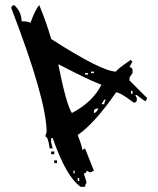

<svg xmlns="http://www.w3.org/2000/svg" viewBox="-20 -722 612 742"><path d="M35.2 -702.1Q63.5 -675.8 63.5 -639.6Q88.9 -639.6 97.7 -633.8Q116.2 -685.5 131.8 -702.1Q160.2 -633.8 177.7 -571.3Q374 -445.3 428.7 -445.3Q428.7 -452.1 486.3 -491.2Q486.3 -485.4 492.2 -485.4L480.5 -462.9Q492.2 -460.9 492.2 -451.2V-439.5L480.5 -422.9V-411.1L548.8 -342.8L543 -331.1Q538.1 -331.1 508.8 -354.5H502.9L508.8 -342.8V-336.9Q508.8 -325.2 497.1 -325.2Q444.3 -365.2 428.7 -365.2Q345.7 -245.1 280.3 -200.2Q297.9 -155.3 297.9 -142.6L308.6 -148.4L342.8 -62.5L332 -56.6H326.2L314.5 -62.5Q314.5 -51.8 303.7 -51.8L314.5 -17.6Q308.6 -5.9 308.6 0H292Q236.3 -37.1 183.6 -188.5H177.7V-170.9Q177.7 -168.9 183.6 -148.4H171.9Q166 -194.3 155.3 -194.3Q155.3 -200.2 160.2 -210.9Q160.2 -335.9 23.4 -691.4Q25.4 -702.1 35.2 -702.1ZM206.1 -468.8Q236.3 -318.4 257.8 -285.2Q337.9 -327.1 372.1 -394.5Q330.1 -409.2 206.1 -473.6ZM332 -445.3V-439.5H342.8V-445.3ZM308.6 -439.5V-433.6H320.3V-439.5ZM486.3 -371.1V-359.4H492.2V-371.1ZM382.8 -336.9 372.1 -319.3H382.8Q382.8 -326.2 388.7 -336.9ZM342.8 -291V-285.2Q351.6 -285.2 360.4 -302.7H354.5Q342.8 -300.8 342.8 -291ZM177.7 -136.7H189.5V-126H177.7ZM189.5 -102.5H200.2V-91.8H189.5ZM263.7 -62.5V-51.8H268.6V-62.5ZM280.3 -34.2V-22.5H286.1V-34.2Z"/></svg>

Font: Blackcraft
Style: Regular
Weight: 400
Designer: GGBotNet
Foundry: GGBotNet
Version: 1.00